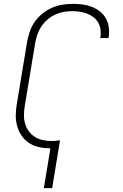

<svg xmlns="http://www.w3.org/2000/svg" viewBox="-20 -763 640 998"><path d="M208 215 242 8Q212 8 184 2Q156 -4 133 -18.5Q110 -33 94 -55.5Q78 -78 70 -105Q62 -132 62 -161.5Q62 -191 67 -220L121 -546Q126 -573 135 -599.5Q144 -626 161 -650Q178 -674 201 -692.5Q224 -711 250 -722.5Q276 -734 304 -738.5Q332 -743 359 -743Q385 -743 410.5 -739.5Q436 -736 458.5 -727Q481 -718 500 -703Q519 -688 530.5 -667Q542 -646 545.5 -621Q549 -596 545 -570L544 -565H501L502 -569Q505 -589 502.5 -609Q500 -629 490.5 -645.5Q481 -662 466 -673.5Q451 -685 433 -692Q415 -699 395 -702Q375 -705 355 -705Q333 -705 310.5 -701Q288 -697 266.5 -687Q245 -677 226.5 -661Q208 -645 195 -625.5Q182 -606 174.5 -584Q167 -562 163 -540L109 -214Q105 -190 104.5 -166.5Q104 -143 110 -121.5Q116 -100 129 -82Q142 -64 160.5 -52Q179 -40 202 -35Q225 -30 249 -30Q260 -30 270.5 -31Q281 -32 292 -34L251 215Z"/></svg>

Font: Iosevka Aile XLt Obl
Style: Regular
Weight: 200
Italic angle: -9°
Designer: Belleve Invis
Foundry: Belleve Invis
Version: Version 31.1.0; ttfautohint (v1.8.4)